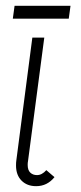

<svg xmlns="http://www.w3.org/2000/svg" viewBox="-20 -629 279 659"><path d="M75 -63Q75 -45 84 -36.5Q93 -28 107 -28Q124 -28 139 -45L167 -21Q142 10 104 10Q73 10 54 -9Q35 -28 35 -61Q35 -72 36 -78L91 -500H132L76 -75Q75 -71 75 -63ZM30 -609H222L216 -565H24Z"/></svg>

Font: Bellota Text Light
Style: Italic
Weight: 300
Italic angle: -7.5°
Designer: Kemie Guaida
Foundry: Kemie Guaida
Version: Version 4.001